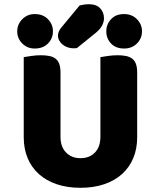

<svg xmlns="http://www.w3.org/2000/svg" viewBox="-20 -878 758 914"><path d="M62 -729Q62 -762 86 -786.5Q110 -811 145 -811Q185 -811 208.5 -786.5Q232 -762 232 -729Q232 -695 208.5 -671Q185 -647 145 -647Q110 -647 86 -671Q62 -695 62 -729ZM486 -729Q486 -762 508.5 -786.5Q531 -811 571 -811Q608 -811 632 -786.5Q656 -762 656 -729Q656 -695 632 -671Q608 -647 571 -647Q531 -647 508.5 -671Q486 -695 486 -729ZM359 -852Q383 -858 402 -858Q439 -858 457 -838.5Q475 -819 475 -791Q475 -774 466 -756.5Q457 -739 435 -721L346 -649Q341 -648 331 -648Q316 -648 302.5 -652.5Q289 -657 278.5 -665.5Q268 -674 262 -685Q256 -696 256 -708Q256 -728 272 -747ZM633 -224Q633 -170 614.5 -125.5Q596 -81 561 -49.5Q526 -18 476 -1Q426 16 363 16Q300 16 250 -1Q200 -18 165 -49.5Q130 -81 111.5 -125.5Q93 -170 93 -224V-606Q104 -608 128 -611.5Q152 -615 174 -615Q197 -615 214.5 -611.5Q232 -608 244 -599Q256 -590 262 -574Q268 -558 268 -532V-227Q268 -179 294.5 -152Q321 -125 363 -125Q406 -125 432 -152Q458 -179 458 -227V-606Q469 -608 493 -611.5Q517 -615 539 -615Q562 -615 579.5 -611.5Q597 -608 609 -599Q621 -590 627 -574Q633 -558 633 -532Z"/></svg>

Font: Baloo Bhaijaan
Style: Regular
Weight: 400
Designer: Devika Bhansali and Ek Type
Foundry: Ek Type
Version: Version 1.443;PS 1.000;hotconv 16.6.51;makeotf.lib2.5.65220;